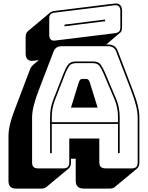

<svg xmlns="http://www.w3.org/2000/svg" viewBox="-20 -992 870 1131"><path d="M653 -796Q672 -798 680.5 -805.5Q689 -813 689 -832V-928Q689 -945 680.5 -954Q672 -963 655 -961L306 -918Q287 -916 278.5 -908.5Q270 -901 270 -882V-786Q270 -769 278.5 -760Q287 -751 304 -753ZM360 -847 599 -877V-867L360 -837ZM285 -303V-272H675V-303Q675 -330 670.5 -353Q666 -376 659 -396L590 -559Q579 -585 567 -602.5Q555 -620 527 -620H429Q399 -620 387 -602.5Q375 -585 365 -560L301 -396Q294 -376 289.5 -353Q285 -330 285 -303ZM445 -510Q449 -519 453.5 -523Q458 -527 464 -527H489Q495 -527 499.5 -523Q504 -519 508 -510L555 -358H398ZM675 -90V-262H285V-90H275V-303Q275 -331 279.5 -354.5Q284 -378 292 -400L356 -564Q367 -592 381 -611Q395 -630 429 -630H527Q560 -630 573.5 -611Q587 -592 599 -563L668 -400Q676 -378 680.5 -354.5Q685 -331 685 -303V-90ZM388 -36V-176H565V-36Q565 -17 574.5 -8.5Q584 0 604 0H755Q774 0 782.5 -8.5Q791 -17 791 -36V-300Q791 -330 781.5 -369Q772 -408 752 -460L665 -687Q659 -704 646.5 -712Q634 -720 615 -720H346Q326 -720 313.5 -712Q301 -704 295 -687L208 -460Q188 -408 178.5 -369Q169 -330 169 -300V-36Q169 -17 177.5 -8.5Q186 0 205 0H352Q371 0 379.5 -8.5Q388 -17 388 -36ZM254 109Q250 113 241.5 116Q233 119 223 119H76Q52 119 41 108Q30 97 30 73V-191Q30 -222 39.5 -261.5Q49 -301 70 -355L156 -581Q159 -590 163.5 -596.5Q168 -603 173 -608L174 -609L209 -638L176 -634Q154 -631 142.5 -642.5Q131 -654 131 -677V-773Q131 -786 134.5 -794.5Q138 -803 144 -808L274 -917Q278 -921 286.5 -924Q295 -927 305 -928L654 -971Q676 -974 687.5 -962.5Q699 -951 699 -928V-832Q699 -819 695.5 -810Q692 -801 685 -797L606 -730H615Q638 -730 652.5 -720.5Q667 -711 674 -691L761 -464Q782 -410 791.5 -370.5Q801 -331 801 -300V-36Q801 -23 797.5 -14Q794 -5 787 1L657 109Q653 113 644.5 116Q636 119 626 119H475Q450 119 438 107.5Q426 96 426 73V-57H398V-36Q398 -23 394.5 -14Q391 -5 384 1Z"/></svg>

Font: Bungee Shade
Style: Regular
Weight: 400
Designer: David Jonathan Ross
Foundry: David Jonathan Ross
Version: Version 1.000;PS 1.0;hotconv 1.0.72;makeotf.lib2.5.5900